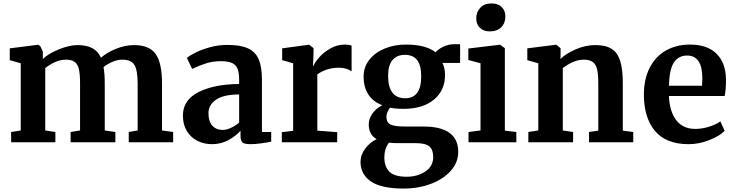

<svg xmlns="http://www.w3.org/2000/svg" viewBox="-20 -830 4290 1120"><path d="M45 -60 101 -69V-461L37 -479V-548L203 -569L215 -561L230 -528V-486Q263 -518 324.5 -542.5Q386 -567 431 -567Q485 -567 518.5 -549Q552 -531 569 -493Q602 -523 656 -545Q710 -567 762 -567Q851 -567 888 -515Q925 -463 925 -345V-69L990 -60V0H731V-60L783 -69V-341Q783 -419 764.5 -450.5Q746 -482 694 -482Q666 -482 636.5 -469.5Q607 -457 584 -439Q591 -401 591 -344V-69L653 -60V0H392V-60L447 -69V-344Q447 -396 440.5 -425.5Q434 -455 416 -468.5Q398 -482 364 -482Q332 -482 300.5 -467.5Q269 -453 244 -433V-69L303 -60V0H45Z M1375 -340V-363Q1375 -404 1366.5 -427Q1358 -450 1335.5 -461.5Q1313 -473 1270 -473Q1221 -473 1182 -460.5Q1143 -448 1101 -428L1070 -492Q1085 -505 1120.5 -523Q1156 -541 1205 -554.5Q1254 -568 1306 -568Q1383 -568 1426.5 -548Q1470 -528 1489 -484Q1508 -440 1508 -366V-60H1562V-4Q1542 1 1505 6Q1468 11 1440 11Q1406 11 1394.5 1Q1383 -9 1383 -40V-67Q1356 -37 1313 -13Q1270 11 1216 11Q1170 11 1131.5 -8.5Q1093 -28 1070 -65.5Q1047 -103 1047 -156Q1047 -247 1138.5 -293Q1230 -339 1375 -340ZM1375 -115V-279Q1285 -279 1240.5 -248.5Q1196 -218 1196 -170Q1196 -122 1218.5 -97Q1241 -72 1280 -72Q1301 -72 1328 -84.5Q1355 -97 1375 -115Z M1624 -59 1690 -67V-461L1626 -479V-548L1781 -569H1784L1809 -549V-527L1806 -446H1809Q1816 -466 1842 -495.5Q1868 -525 1907.5 -547.5Q1947 -570 1993 -570Q2015 -570 2031 -564V-414Q2001 -435 1958 -435Q1885 -435 1831 -396V-68L1947 -59V0H1624Z M2083 114Q2083 73 2110.5 36.5Q2138 0 2177 -18Q2131 -45 2131 -104Q2131 -138 2153 -168.5Q2175 -199 2210 -216Q2155 -237 2128 -280Q2101 -323 2101 -382Q2101 -439 2134.5 -481.5Q2168 -524 2224.5 -547Q2281 -570 2347 -570Q2464 -570 2521 -525Q2534 -542 2565 -557Q2596 -572 2629 -572H2664V-463H2561Q2576 -431 2576 -395Q2577 -304 2512 -249.5Q2447 -195 2334 -195Q2287 -195 2255 -202Q2245 -189 2239.5 -174.5Q2234 -160 2234 -149Q2234 -116 2257.5 -104Q2281 -92 2342 -92H2449Q2653 -92 2653 56Q2653 118 2609 167Q2565 216 2492 243Q2419 270 2337 270Q2203 270 2143 228Q2083 186 2083 114ZM2437 -384Q2437 -449 2413.5 -479.5Q2390 -510 2342 -510Q2295 -510 2269.5 -479.5Q2244 -449 2244 -388Q2244 -257 2344 -257Q2437 -257 2437 -384ZM2507 86Q2507 43 2484.5 24Q2462 5 2404 5H2295Q2270 5 2249 2Q2222 38 2222 88Q2222 143 2252 172Q2282 201 2352 201Q2415 201 2461 170.5Q2507 140 2507 86Z M2758 -722Q2758 -760 2782 -785Q2806 -810 2846 -810Q2886 -810 2907 -788.5Q2928 -767 2928 -735Q2928 -695 2904 -671Q2880 -647 2837 -647H2836Q2800 -647 2779 -668Q2758 -689 2758 -722ZM2783 -461 2712 -480V-547L2895 -569H2897L2925 -549V-68L2992 -60V0H2713V-60L2783 -69Z M3120 -461 3056 -479V-548L3222 -569H3225L3250 -549V-510L3249 -486Q3284 -519 3340 -543Q3396 -567 3453 -567Q3514 -567 3548.5 -544.5Q3583 -522 3598 -474Q3613 -426 3613 -344V-68L3674 -60V0H3416V-60L3470 -68V-344Q3470 -396 3463 -425.5Q3456 -455 3437.5 -468.5Q3419 -482 3385 -482Q3328 -482 3263 -433V-69L3323 -60V0H3062V-60L3120 -69Z M3736 -278Q3736 -368 3769.5 -434Q3803 -500 3864 -535Q3925 -570 4005 -570Q4105 -570 4159 -517.5Q4213 -465 4215 -368Q4215 -302 4207 -270H3882Q3886 -179 3925 -128.5Q3964 -78 4036 -78Q4075 -78 4116.5 -91Q4158 -104 4182 -122L4207 -67Q4180 -38 4119.5 -13.5Q4059 11 3997 11Q3865 11 3800.5 -66.5Q3736 -144 3736 -278ZM4075 -330Q4077 -358 4077 -373Q4077 -506 3988 -506Q3939 -506 3912 -467Q3885 -428 3882 -330Z"/></svg>

Font: Koeln Type Serif
Style: Bold
Weight: 700
Designer: Eben Sorkin
Foundry: Eben Sorkin
Version: Version 2.002